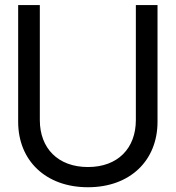

<svg xmlns="http://www.w3.org/2000/svg" viewBox="-20 -748 713 779"><path d="M336.9 11.7C507.8 11.7 619.1 -96.7 619.1 -253.9V-727.5H531.2V-260.7C531.2 -146.5 458 -70.3 336.9 -70.3C215.3 -70.3 141.6 -146.5 141.6 -260.7V-727.5H53.7V-253.9C53.7 -96.7 165.5 11.7 336.9 11.7Z"/></svg>

Font: Guggenheim Sans Display
Style: Regular
Weight: 400
Designer: Modified by Tom Baber under direction of Pentagram Design 2023
Foundry: rsms
Version: Version 1.001;Glyphs 3.1.2 (3151)